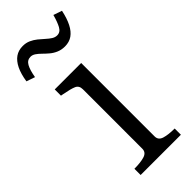

<svg xmlns="http://www.w3.org/2000/svg" viewBox="-264 -770 806 806"><g transform="rotate(-45 139.0 -367.0)"><path d="M194 -606Q174 -606 157.5 -613Q141 -620 128 -631Q115 -642 104 -653Q93 -664 82.5 -671Q72 -678 61 -678Q41 -678 30.5 -659Q20 -640 14 -604L-24 -617Q-18 -656 -5.5 -681.5Q7 -707 25.5 -720Q44 -733 70 -733Q89 -733 104.5 -726Q120 -719 133 -708.5Q146 -698 158 -687Q170 -676 181 -669Q192 -662 204 -662Q223 -662 233.5 -681.5Q244 -701 253 -734L291 -721Q283 -683 270 -657.5Q257 -632 238.5 -619Q220 -606 194 -606ZM193 -509V-73Q193 -51 216 -44Q239 -37 275 -37H276V0H37V-37H38Q74 -37 97 -44Q120 -51 120 -73V-426Q120 -448 102.5 -455.5Q85 -463 47 -470L36 -472V-509Z"/></g></svg>

Font: Roboto Serif 36pt Light
Style: Regular
Weight: 300
Designer: Greg Gazdowicz
Foundry: Commercial Type
Version: Version 1.008